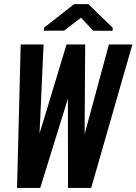

<svg xmlns="http://www.w3.org/2000/svg" viewBox="-20 -931 676 951"><path d="M64.5 0H179.2L300.3 -390.6L316.4 -441.9V-385.7L316.9 0H431.6L635.7 -710.9H519.5L411.6 -312.5L399.4 -266.1V-314L401.9 -710.9H309.6L190.9 -318.8L175.8 -270L178.2 -319.8L195.8 -710.9H82.5ZM538.6 -793 417.5 -910.6H347.2L198.2 -793.9L197.3 -778.8L297.4 -779.3L381.3 -843.3L441.9 -778.8L537.6 -778.3Z"/></svg>

Font: Roboto Mono SemiBold
Style: Italic
Weight: 600
Italic angle: -10°
Monospace: yes
Designer: Google
Version: Version 3.000